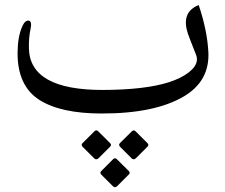

<svg xmlns="http://www.w3.org/2000/svg" viewBox="-20 -433 901 768"><path d="M449.2 311Q439.9 320.3 431.2 311.5L386.7 267.1Q377.4 258.3 384.8 251.5L432.6 203.6Q439.9 196.3 447.8 204.1L495.6 251.5Q502 258.3 495.1 265.1ZM524.4 199.2Q514.6 209 505.9 199.7L461.4 155.3Q452.6 147 459.5 139.6L507.3 92.3Q514.6 85 522.5 92.3L570.3 140.1Q576.7 146.5 569.8 153.8ZM375 199.2Q365.2 209 356 199.7L311.5 155.3Q303.2 147 309.6 140.1L357.4 92.3Q365.2 84.5 373 92.3L420.9 140.1Q427.2 146.5 420.4 153.8ZM385.7 21Q223.6 21 137.7 -33.2Q49.3 -89.8 50.3 -222.7Q50.8 -286.6 69.3 -328.1Q80.1 -352.1 94.7 -350.6Q109.4 -348.6 101.6 -314Q94.7 -282.2 95.7 -239.3Q99.6 -72.8 391.6 -73.2Q559.6 -73.7 655.3 -104Q705.1 -120.1 734.4 -143.1Q778.8 -177.2 764.2 -213.9Q736.3 -284.2 731.4 -298.8Q705.1 -379.4 766.6 -409.2L774.9 -412.6Q809.1 -311 813.5 -224.1Q818.8 -108.9 716.3 -47.9Q599.6 21.5 385.7 21Z"/></svg>

Font: Gandom WOL
Style: WOL
Weight: 400
Foundry: DejaVu fonts team - Redesigned by Saber Rastikerdar - Based on Samim Font
Version: Version 0.8